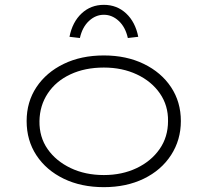

<svg xmlns="http://www.w3.org/2000/svg" viewBox="-20 -763 857 793"><path d="M409 10Q315 10 243 -25Q171 -60 130.5 -121.5Q90 -183 90 -263Q90 -342 130.5 -403Q171 -464 243 -499Q315 -534 409 -534Q502 -534 574 -499Q646 -464 686.5 -403Q727 -342 727 -263Q727 -185 686.5 -122.5Q646 -60 574 -25Q502 10 409 10ZM409 -40Q484 -40 544 -68.5Q604 -97 639 -147Q674 -197 674 -263Q675 -327 640.5 -377Q606 -427 545.5 -455.5Q485 -484 409 -484Q331 -484 271 -456Q211 -428 177.5 -377.5Q144 -327 143 -263Q142 -197 176.5 -147.5Q211 -98 271.5 -69Q332 -40 409 -40ZM310 -606 267 -611Q279 -672 317 -707.5Q355 -743 409 -743Q463 -743 501 -707.5Q539 -672 551 -611L508 -606Q498 -651 470.5 -676.5Q443 -702 409 -702Q375 -702 347.5 -676.5Q320 -651 310 -606Z"/></svg>

Font: Lexend Mega ExtraLight
Style: Regular
Weight: 250
Version: Version 1.007